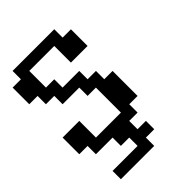

<svg xmlns="http://www.w3.org/2000/svg" viewBox="-280 -895 1253 1253"><g transform="rotate(-45 346.0 -269.0)"><path d="M76.7 230.5V153.8H307.6V76.7H230.5V0H76.7V-76.7H0V-230.5H153.8V-76.7H384.3V-307.6H307.6V-384.3H153.8V-461.4H76.7V-538.1H0V-691.9H76.7V-769H461.4V-691.9H538.1V-538.1H384.3V-691.9H153.8V-538.1H230.5V-461.4H384.3V-384.3H461.4V-307.6H538.1V-76.7H461.4V0H384.3V76.7H461.4V153.8H384.3V230.5Z"/></g></svg>

Font: Good Old DOS
Style: Regular
Weight: 400
Designer: Vasily Draigo
Foundry: Vasily Draigo
Version: 1.0